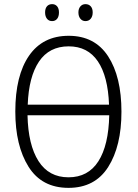

<svg xmlns="http://www.w3.org/2000/svg" viewBox="-20 -898 668 928"><path d="M311 10Q182 10 118 -92Q54 -194 54 -359Q54 -533 120.5 -629Q187 -725 312 -725Q438 -725 502.5 -626Q567 -527 567 -358Q567 -192 503 -91Q439 10 311 10ZM114 -392H507Q502 -529 453 -601.5Q404 -674 312 -674Q218 -674 168.5 -600.5Q119 -527 114 -392ZM508 -341H113Q116 -198 166 -119.5Q216 -41 311 -41Q406 -41 455.5 -118.5Q505 -196 508 -341ZM232 -878Q247 -878 256 -867.5Q265 -857 265 -838Q265 -818 256 -807Q247 -796 232 -796Q216 -796 207 -807.5Q198 -819 198 -838Q198 -857 207 -867.5Q216 -878 232 -878ZM393 -878Q409 -878 418.5 -867.5Q428 -857 428 -838Q428 -819 418.5 -807.5Q409 -796 393 -796Q378 -796 368.5 -807.5Q359 -819 359 -838Q359 -856 368.5 -867Q378 -878 393 -878Z"/></svg>

Font: Noto Sans Display Light Narrow
Style: Regular
Weight: 300
Width: 4
Designer: Monotype Design team
Foundry: Monotype Imaging Inc.
Version: Version 1.000